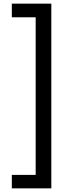

<svg xmlns="http://www.w3.org/2000/svg" viewBox="-20 -819 378 1055"><path d="M45 142V216H262V-799H45V-724H176V142Z"/></svg>

Font: Noto Sans Sinhala UI ExtraCondensed Medium
Style: Regular
Weight: 500
Width: 2
Designer: Jelle Bosma - Monotype Design Team
Foundry: Monotype Imaging Inc.
Version: Version 2.006